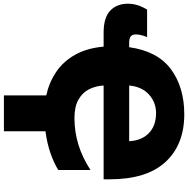

<svg xmlns="http://www.w3.org/2000/svg" viewBox="-26 -754 986 1007"><g transform="rotate(90 467.5 -251.0)"><path d="M564 -724Q723 -724 814 -625.5Q905 -527 905 -331V-301H413Q415 -260 432.5 -225Q450 -190 487 -169Q524 -148 584 -148Q655 -148 722.5 -168.5Q790 -189 856 -232V-63Q819 -40 767 -22Q715 -4 653 4V222H465V0Q397 -15 342 -52Q287 -89 252 -151Q217 -213 209 -301H135Q57 -301 20.5 -335.5Q-16 -370 -16 -428Q-16 -456 -7.5 -481.5Q1 -507 15 -529H159Q150 -507 147.5 -492.5Q145 -478 145 -469Q145 -453 154.5 -444Q164 -435 189 -435H212Q233 -584 327.5 -654Q422 -724 564 -724ZM558 -576Q501 -576 460 -538.5Q419 -501 413 -435H705Q702 -500 663 -538Q624 -576 558 -576Z"/></g></svg>

Font: Noto Sans Black
Style: Regular
Weight: 900
Designer: Monotype Design Team
Foundry: Monotype Imaging Inc.
Version: Version 2.007